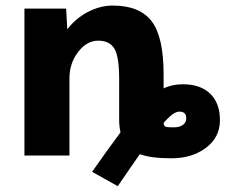

<svg xmlns="http://www.w3.org/2000/svg" viewBox="-20 -550 798 679"><path d="M66.4 0V-519.5H213.9L217.8 -448.2H219.7Q248 -485.4 291 -507.8Q334 -530.3 378.9 -530.3Q473.6 -530.3 516.1 -475.1Q558.6 -419.9 558.6 -287.1V-237.3Q587.9 -252 627 -252Q688.5 -252 723.1 -218.8Q757.8 -185.5 757.8 -125Q757.8 -64.5 708.5 -27.3Q659.2 9.8 585.9 9.8Q512.7 9.8 474.6 -4.9Q446.3 35.2 396.5 108.4L305.7 57.6Q360.4 -20.5 406.2 -82Q401.4 -103.5 401.4 -125V-269.5Q401.4 -350.6 384.3 -378.4Q367.2 -406.2 327.1 -406.2Q287.1 -406.2 256.3 -366.2Q225.6 -326.2 225.6 -273.4V0ZM558.6 -115.2Q559.6 -104.5 565.4 -102.1Q571.3 -99.6 593.3 -99.6Q615.2 -99.6 627 -108.4Q638.7 -117.2 638.7 -131.8Q638.7 -155.3 614.3 -155.3Q592.8 -155.3 558.6 -115.2Z"/></svg>

Font: GenEi M Gothic v2 Heavy
Style: Regular
Weight: 800
Version: Version 2.0